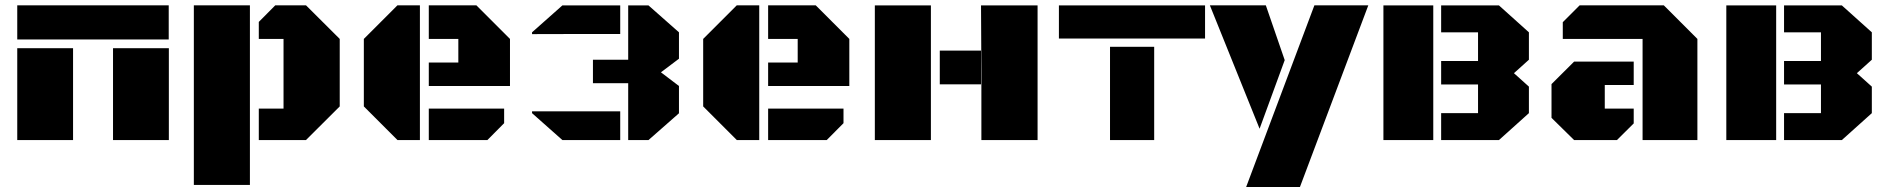

<svg xmlns="http://www.w3.org/2000/svg" viewBox="-20 -539 7269 739"><path d="M46.4 -353.5H261.2V0H46.4ZM46.4 -518.6H629.4V-387.2H46.4ZM415 -353.5H629.9V0H415Z M726.1 172.9V-518.6H941.9V172.9ZM1071.3 -389.2H976.1V-454.6L1039.6 -518.6H1157.7L1287.6 -389.2V-129.4L1157.7 0H976.1V-121.1H1071.3Z M1596.2 0H1509.8L1380.4 -129.4V-389.2L1509.8 -518.6H1596.2ZM1630.4 -208V-298.3H1744.1V-389.2H1630.4V-518.6H1813.5L1942.9 -389.2V-208ZM1630.4 0V-121.1H1920.4V-64.9L1856 0Z M2476.1 -518.1 2593.3 -414.6V-313L2523.9 -260.7L2593.3 -208V-103L2476.1 0H2397.9V-218.8H2262.2V-309.1H2397.9V-518.1ZM2027.8 -407.7V-414.6L2144.5 -518.1H2367.2V-408.2H2222.7ZM2367.2 -110.4V0H2144.5L2027.8 -103.5V-110.4Z M2902.3 0H2815.9L2686.5 -129.4V-389.2L2815.9 -518.6H2902.3ZM2936.5 -208V-298.3H3050.3V-389.2H2936.5V-518.6H3119.6L3249 -389.2V-208ZM2936.5 0V-121.1H3226.6V-64.9L3162.1 0Z M3755.9 -344.2V-518.1H3973.6V0H3757.3V-517.1L3755.9 -263.2V-214.4H3597.2V-344.2ZM3563 -518.1V0H3347.2V-518.1Z M4252.4 -358.9H4422.4V0H4252.4ZM4055.7 -518.1H4618.2V-390.6H4055.7Z M4983.4 180.7H4776.4L5039.1 -518.6H5246.6ZM4636.7 -518.6H4852.1L4924.8 -307.6L4828.1 -43.5Z M5668.9 -414.6H5526.9V-518.1H5749.5L5864.7 -414.6V-309.1L5807.1 -257.3L5864.7 -205.6V-103.5L5749.5 0H5526.9V-103.5H5668.9V-213.9H5526.9V-304.2H5668.9ZM5304.7 -518.1H5496.6V0H5304.7Z M6302.2 0V-389.2H5995.1V-453.6L6060.1 -518.6H6383.8L6513.2 -389.2V0ZM6268.1 -301.8V-211.9H6156.7V-121.1H6268.1V-64L6203.6 0H6038.6L5951.7 -85.4V-215.3L6038.6 -301.8Z M6988.8 -414.6H6846.7V-518.1H7069.3L7184.6 -414.6V-309.1L7127 -257.3L7184.6 -205.6V-103.5L7069.3 0H6846.7V-103.5H6988.8V-213.9H6846.7V-304.2H6988.8ZM6624.5 -518.1H6816.4V0H6624.5Z"/></svg>

Font: Black Ops One [rus by aLiNcE]
Style: Regular
Weight: 400
Designer: James Grieshaber
Foundry: James Grieshaber
Version: Version 1.002;May 25, 2024;FontCreator 13.0.0.2680 64-bit